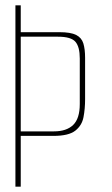

<svg xmlns="http://www.w3.org/2000/svg" viewBox="-20 -702 422 722"><path d="M38 -682H58V-581H203Q246 -581 266.5 -570.5Q287 -560 293.5 -538.5Q300 -517 300 -485V-329Q300 -293 294 -261.5Q288 -230 263 -210.5Q238 -191 181 -191H58V0H38ZM183 -208Q230 -208 255 -232Q280 -256 280 -311V-482Q280 -526 263.5 -545Q247 -564 198 -564H58V-208Z"/></svg>

Font: Smooch Sans Thin Thin
Style: Regular
Weight: 250
Version: Version 1.010